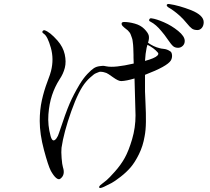

<svg xmlns="http://www.w3.org/2000/svg" viewBox="-20 -888 1040 952"><path d="M825 -633Q832 -628 833 -614Q834 -600 827 -588Q809 -559 699 -517V-435Q699 -423 701.5 -374.5Q704 -326 703.5 -284Q703 -242 697 -212Q689 -164 669 -123.5Q649 -83 628 -58.5Q607 -34 578 -11.5Q549 11 533 19.5Q517 28 496 38Q476 47 473 43Q467 37 485 24Q498 14 509 5Q520 -4 549.5 -37Q579 -70 598.5 -105Q618 -140 635 -197.5Q652 -255 652 -316Q652 -327 647 -499Q607 -487 582 -486Q568 -485 541 -504.5Q514 -524 508 -526Q507 -526 500 -528.5Q493 -531 491 -531Q489 -531 482 -532Q475 -533 471 -531Q467 -529 458.5 -526Q450 -523 443.5 -517.5Q437 -512 427 -503.5Q417 -495 407 -483Q371 -442 333.5 -336.5Q296 -231 285 -155Q283 -136 285.5 -104Q288 -72 292 -59Q305 -20 278 -1Q270 4 258 -6Q246 -16 232 -41Q219 -66 198 -144.5Q177 -223 177 -288Q177 -343 187.5 -390.5Q198 -438 214.5 -481.5Q231 -525 233 -536Q248 -595 232 -651.5Q216 -708 198 -720Q190 -725 190 -729.5Q190 -734 194 -736.5Q198 -739 201 -738Q227 -730 265 -687Q293 -655 301 -618.5Q309 -582 301.5 -552Q294 -522 275 -494Q252 -458 238 -416Q224 -374 220 -320.5Q216 -267 231 -213Q241 -177 260 -202Q268 -213 273 -230Q306 -330 325.5 -375Q345 -420 375 -470Q394 -501 413.5 -521.5Q433 -542 445.5 -550Q458 -558 474.5 -560Q491 -562 494.5 -561.5Q498 -561 508 -559Q548 -551 643 -573Q642 -586 642 -602Q642 -603 642 -615.5Q642 -628 641.5 -632Q641 -636 641 -648Q641 -660 640 -665.5Q639 -671 638 -682Q637 -693 634.5 -699Q632 -705 629.5 -713Q627 -721 623 -726.5Q619 -732 614 -737Q592 -754 587 -760Q582 -766 583 -772Q584 -779 596 -779Q619 -779 648 -771Q677 -763 695 -745Q714 -726 717.5 -712Q721 -698 714 -676Q742 -656 772 -649Q778 -647 789 -646Q800 -645 808 -642Q816 -639 825 -633ZM760 -612Q769 -621 762 -628Q743 -650 711 -666Q709 -656 707 -651Q701 -623 699 -586Q747 -599 760 -612ZM732 -797Q755 -794 793 -777.5Q831 -761 863.5 -734.5Q896 -708 896 -685Q896 -670 886 -660.5Q876 -651 863 -651Q848 -651 838.5 -659Q829 -667 812 -692Q795 -717 780 -734Q754 -766 727 -780Q717 -784 720 -791Q723 -799 732 -797ZM819 -868Q868 -861 929 -837Q990 -812 990 -778Q990 -761 981 -750Q972 -739 959 -739Q942 -739 932 -746Q922 -753 905 -774Q888 -795 870 -811Q842 -836 814 -852Q805 -859 807 -864Q809 -869 819 -868Z"/></svg>

Font: TsukuhouMincho
Style: Regular
Weight: 400
Designer: Iose
Foundry: Typographish
Version: Version 1.001; ttfautohint (v1.8.3)